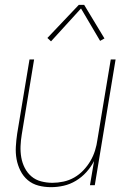

<svg xmlns="http://www.w3.org/2000/svg" viewBox="-20 -766 540 794"><path d="M191 8Q164 8 139 1.5Q114 -5 95 -21Q76 -37 64.5 -60Q53 -83 48.5 -108Q44 -133 45.5 -159.5Q47 -186 51 -213L102 -520H121L70 -210Q66 -186 65 -162Q64 -138 68 -115Q72 -92 82.5 -71.5Q93 -51 110 -36.5Q127 -22 150 -16Q173 -10 197 -10Q219 -10 242.5 -15Q266 -20 287 -32Q308 -44 325 -62Q342 -80 354 -100.5Q366 -121 373 -143.5Q380 -166 383 -189L438 -520H458L372 0H352L369 -100Q356 -75 337 -54Q318 -33 294 -18.5Q270 -4 243.5 2Q217 8 191 8ZM191 -595 176 -609 306 -746H328L412 -607L394 -597L315 -731Z"/></svg>

Font: Iosevka SS04 Thin Oblique
Style: Regular
Weight: 100
Italic angle: -9°
Monospace: yes
Designer: Belleve Invis
Foundry: Belleve Invis
Version: Version 19.0.0; ttfautohint (v1.8.4)